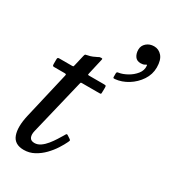

<svg xmlns="http://www.w3.org/2000/svg" viewBox="-205 -939 933 1053"><g transform="rotate(30 262.0 -413.0)"><path d="M36.5 -520H116.5Q125 -520 126 -522.5Q127 -525 128.5 -531.5L144 -598Q146.5 -608 149 -609.2Q151.5 -610.5 162 -612.5Q177 -615 191 -620.8Q205 -626.5 214 -631.5Q221 -635.5 224.2 -636.8Q227.5 -638 234 -638Q240.5 -638 241.5 -636.2Q242.5 -634.5 241 -628.5L218.5 -530Q217 -523.5 217.5 -521.8Q218 -520 226 -520H319.5Q330 -520 331.8 -517.5Q333.5 -515 333.5 -503.5L333 -479Q333 -468.5 331.5 -466.8Q330 -465 320 -465H212.5Q205.5 -465 204.5 -463.2Q203.5 -461.5 202 -455.5L118 -107Q112 -82 119.2 -66Q126.5 -50 149.5 -50Q169.5 -50 187.8 -62.8Q206 -75.5 221.2 -94.5Q236.5 -113.5 248.5 -132.5Q260.5 -151.5 268 -164Q272 -171 276 -177.5Q280 -184 288 -178L305.5 -166.5Q311.5 -162 311.8 -159.8Q312 -157.5 307.5 -147.5Q297.5 -126 280 -98.8Q262.5 -71.5 238 -46.2Q213.5 -21 183.2 -4.5Q153 12 117.5 12Q58.5 12 41.5 -34.5Q24.5 -81 43 -161L111 -453.5Q113 -461 111 -463Q109 -465 100 -465H34.5Q28 -465 26.5 -468.5Q25 -472 25 -479V-505Q25 -513.5 26.8 -516.8Q28.5 -520 36.5 -520ZM387.5 -779Q387.5 -804 406.8 -821Q426 -838 454.5 -838Q484 -838 504.2 -814.8Q524.5 -791.5 524.5 -744Q524.5 -700.5 499.8 -663.2Q475 -626 436.8 -602.2Q398.5 -578.5 357 -574.5Q351.5 -574 348.5 -574.8Q345.5 -575.5 345.5 -582V-603.5Q345.5 -610.5 349 -612.5Q352.5 -614.5 358 -615Q381 -618.5 408.8 -633.8Q436.5 -649 455.8 -673Q475 -697 472 -725.5Q471.5 -731.5 468.2 -730Q465 -728.5 461 -726Q451.5 -720 435.5 -720Q411 -720 399.2 -737.2Q387.5 -754.5 387.5 -779Z"/></g></svg>

Font: Besley
Style: Italic
Weight: 400
Italic angle: -13°
Designer: Owen Earl
Foundry: indestructible type*
Version: Version 4.000; ttfautohint (v1.8.4.7-5d5b)